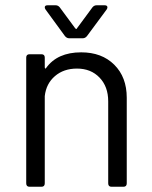

<svg xmlns="http://www.w3.org/2000/svg" viewBox="-20 -713 579 733"><path d="M290 -513.2Q368.7 -513.2 416.3 -465.8Q463.9 -418.5 463.9 -339.8V-13.2Q463.9 0 451.2 0H405.8Q393.1 0 393.1 -13.2V-326.2Q393.1 -382.3 360.1 -416.7Q327.1 -451.2 273.9 -451.2Q223.1 -451.2 189.7 -422.4Q156.2 -393.6 150.9 -346.2V-13.2Q150.9 0 138.2 0H92.8Q80.1 0 80.1 -13.2V-493.2Q80.1 -505.9 92.8 -505.9H138.2Q150.9 -505.9 150.9 -493.2V-456.1Q150.9 -452.1 153.8 -451.2Q155.3 -450.7 155.8 -453.1Q198.7 -513.2 290 -513.2ZM295.9 -566.9H244.1Q234.9 -566.9 228 -575.2L153.8 -676.8Q150.9 -681.2 150.9 -685.1Q150.9 -692.9 162.1 -692.9H191.9Q201.7 -692.9 208 -685.1L267.1 -605Q272.5 -599.6 273.9 -605L333 -685.1Q339.4 -692.9 349.1 -692.9H378.9Q390.1 -692.9 390.1 -685.1Q390.1 -681.2 387.2 -676.8L312 -575.2Q305.2 -566.9 295.9 -566.9Z"/></svg>

Font: Barlow
Style: Regular
Weight: 400
Designer: Jeremy Tribby
Foundry: Jeremy Tribby
Version: Version 1.101